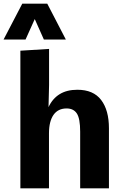

<svg xmlns="http://www.w3.org/2000/svg" viewBox="-41 -1029 677 1049"><path d="M70.3 0V-752L227.1 -761.7V-564.5L224.1 -443.8Q246.1 -490.7 285.2 -514.6Q324.2 -538.6 381.8 -538.6Q469.2 -538.6 511.7 -482.7Q554.2 -426.8 554.2 -328.1V0H397V-309.6Q397 -381.3 378.9 -408.9Q360.8 -436.5 322.8 -436.5Q299.3 -436.5 281.5 -427.7Q263.7 -418.9 251.5 -401.6Q239.3 -384.3 232.9 -358.9Q226.6 -333.5 226.6 -300.3V0ZM-21.5 -813 80.6 -1008.8H217.3L318.8 -813H198.7L148.9 -924.8L98.6 -813Z"/></svg>

Font: Comme
Style: Bold
Weight: 700
Version: Version 1.000;gftools[0.9.27]